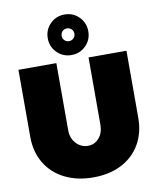

<svg xmlns="http://www.w3.org/2000/svg" viewBox="-104 -1061 948 1157"><g transform="rotate(-10 370.0 -482.5)"><path d="M374 -177Q415 -177 442 -208.5Q469 -240 469 -291V-701H701V-291Q701 -199 660.5 -129.5Q620 -60 546 -22Q472 16 373 16Q274 16 198.5 -22Q123 -60 81.5 -129.5Q40 -199 40 -291V-701H272V-291Q272 -241 302 -209Q332 -177 374 -177ZM371 -981Q423 -981 459 -945Q495 -909 495 -857Q495 -805 459 -769Q423 -733 371 -733Q319 -733 283 -769Q247 -805 247 -857Q247 -909 283 -945Q319 -981 371 -981ZM332 -857Q332 -841 343 -829.5Q354 -818 371 -818Q387 -818 398.5 -829.5Q410 -841 410 -857Q410 -874 398.5 -885Q387 -896 371 -896Q354 -896 343 -885Q332 -874 332 -857Z"/></g></svg>

Font: Argentum Sans Black
Style: Regular
Weight: 900
Designer: Julieta Ulanovsky (Modified by Cristiano Sobral)
Foundry: Julieta Ulanovsky
Version: Version 1.000; ttfautohint (v1.5.65-e2d9)